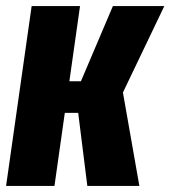

<svg xmlns="http://www.w3.org/2000/svg" viewBox="-30 -611 560 631"><path d="M-10 0 74 -591H233L198 -344H236L341 -591H510L374 -307L428 0H257L227 -240H183L149 0Z"/></svg>

Font: Alumni Sans Black
Style: Italic
Weight: 900
Italic angle: -8°
Version: Version 1.016